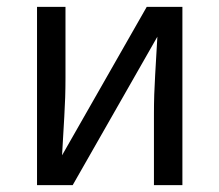

<svg xmlns="http://www.w3.org/2000/svg" viewBox="-20 -540 640 560"><path d="M88 0V-520H171V-312Q171 -256 167.5 -199.5Q164 -143 161 -87L408 -520H512V0H429V-208Q429 -264 432.5 -320.5Q436 -377 439 -433L192 0Z"/></svg>

Font: Iosevka Extended
Style: Regular
Weight: 400
Width: 7
Monospace: yes
Designer: Belleve Invis
Foundry: Belleve Invis
Version: Version 32.5.0; ttfautohint (v1.8.4)